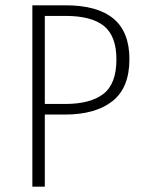

<svg xmlns="http://www.w3.org/2000/svg" viewBox="-20 -704 548 724"><path d="M468 -481Q468 -373 404 -322.5Q340 -272 224 -272H149V0H102V-684H227Q347 -684 407.5 -634Q468 -584 468 -481ZM419 -480Q419 -568 372 -606Q325 -644 227 -644H149V-312H226Q321 -312 370 -350Q419 -388 419 -480Z"/></svg>

Font: Fira Sans Condensed ExtraLight
Style: Regular
Weight: 275
Width: 3
Designer: Carrois Corporate & Edenspiekermann AG
Foundry: Carrois Corporate GbR & Edenspiekermann AG
Version: Version 4.203